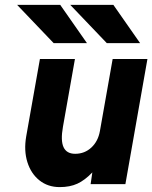

<svg xmlns="http://www.w3.org/2000/svg" viewBox="-20 -752 622 784"><path d="M224 12Q175.5 12 141 -15.5Q106.5 -43 91.8 -90Q77 -137 87 -195L143 -511H286L237 -234Q227 -178 239.5 -151Q252 -124 287 -124Q325.5 -124 353 -149.5Q380.5 -175 388 -217L440 -511H582L492 0H350L357 -48Q326.5 -16 296 -2Q265.5 12 224 12ZM199 -576 50 -732H226L335 -576ZM416 -576 267 -732H443L552 -576Z"/></svg>

Font: Overpass Black
Style: Italic
Weight: 900
Italic angle: -10°
Designer: Delve Withrington, Dave Bailey, Thomas Jockin
Foundry: Delve Fonts LLC
Version: Version 4.000